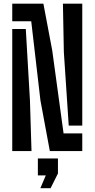

<svg xmlns="http://www.w3.org/2000/svg" viewBox="-20 -820 513 1042"><path d="M250.5 0 199.5 -274.5 149.5 -704.5H46.5V-800H215.5L263.5 -546L325 -96H426.5V0ZM353 -138.5 326.5 -537.5 321.5 -800H426.5V-138.5ZM46.5 0V-662.5H120L142.5 -276L151 0ZM199 201.5 228.5 132H185.5V40H294.5V121.5L254.5 201.5Z"/></svg>

Font: Big Shoulders Stencil Display
Style: Bold
Weight: 700
Designer: Patric King
Foundry: XO Type Co
Version: Version 1.000